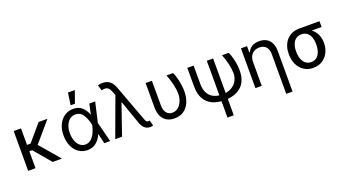

<svg xmlns="http://www.w3.org/2000/svg" viewBox="-66 -1464 4325 2404"><g transform="rotate(-20 2096.0 -262.0)"><path d="M172.9 0V-530.3H75.2V0ZM264.6 -225.6 525.4 -530.3H407.2L220.7 -310.5H126L141.6 -225.6ZM208 -229.5 402.3 0H525.4L270.5 -297.9Z M747.6 -25.4C781.1 -2 819.7 10.1 863.3 10.7C909.5 10.7 948.6 -2 980.5 -27.3C1012.4 -52.7 1037.8 -87.9 1056.6 -132.8H1085L1099.6 -263.7L1161.1 -530.3H1083L1025.4 -263.7C1018.9 -234.4 1009.3 -204.8 996.6 -174.8C983.9 -144.9 966.3 -119 943.8 -97.2C921.4 -75.4 894.5 -64.5 863.3 -64.5C836.6 -64.5 812.8 -73.1 792 -90.3C771.2 -107.6 755 -131.3 743.7 -161.6C732.3 -191.9 726.6 -225.9 726.6 -263.7C726.6 -302.1 732.7 -336.4 745.1 -366.7C757.5 -397 774.4 -420.4 795.9 -437C817.4 -453.6 841.8 -461.9 869.1 -461.9C915.4 -461.9 950.5 -441.9 974.6 -401.9C998.7 -361.8 1015.6 -316.7 1025.4 -266.6L1089.8 0H1168L1099.6 -266.6L1085 -392.6H1052.7C1035.2 -438.2 1011.6 -473.6 981.9 -499C952.3 -524.4 914.4 -537.1 868.2 -537.1C825.2 -537.1 786.5 -525.6 752 -502.4C717.4 -479.3 690.6 -447.3 671.4 -406.2C652.2 -365.2 642.6 -318.4 642.6 -265.6C642.6 -212.2 651.7 -164.7 669.9 -123C688.2 -81.4 714 -48.8 747.6 -25.4ZM878.9 -751 855.5 -589.8H913.1L969.7 -751Z M1650.4 -2.9C1665.4 4.2 1682 7.8 1700.2 7.8C1706.1 7.8 1712.4 7.3 1719.2 6.3C1726.1 5.4 1732.7 4.2 1739.3 2.9L1721.7 -70.3C1715.2 -70.3 1708.7 -70 1702.1 -69.3C1694.3 -69.3 1687.8 -71.3 1682.6 -75.2C1677.4 -79.1 1673.3 -83.7 1670.4 -88.9C1667.5 -94.1 1664.4 -100.9 1661.1 -109.4L1480.5 -595.7C1466.1 -636.7 1446 -667.2 1419.9 -687C1393.9 -706.9 1361.7 -716.8 1323.2 -716.8C1310.9 -716.8 1299.3 -715.8 1288.6 -713.9C1277.8 -711.9 1269.2 -709.6 1262.7 -707L1284.2 -632.8C1307.6 -638.7 1326.7 -640.5 1341.3 -638.2C1356 -635.9 1368.7 -628.9 1379.4 -617.2C1390.1 -605.5 1400.1 -587.2 1409.2 -562.5L1430.7 -508.8L1456.1 -447.3L1582 -88.9C1589.8 -67.4 1599.4 -49.5 1610.8 -35.2C1622.2 -20.8 1635.4 -10.1 1650.4 -2.9ZM1442.4 -562.5 1235.4 0H1326.2L1465.8 -404.3H1477.5Z M1917 -530.3H1833V-206.1C1833 -157.9 1841 -117.7 1856.9 -85.4C1872.9 -53.2 1895.2 -29.3 1923.8 -13.7C1952.5 2 1986.3 9.8 2025.4 9.8C2076.8 9.8 2119.6 -3.1 2153.8 -28.8C2188 -54.5 2213.2 -88.4 2229.5 -130.4C2245.8 -172.4 2253.9 -218.8 2253.9 -269.5C2253.9 -314.5 2248.5 -361.7 2237.8 -411.1C2227.1 -460.6 2213.9 -500.3 2198.2 -530.3H2111.3C2128.3 -488.6 2142.4 -444 2153.8 -396.5C2165.2 -349 2171.2 -306.6 2171.9 -269.5C2171.9 -232.4 2165.5 -198.2 2152.8 -167C2140.1 -135.7 2122.4 -111.2 2099.6 -93.3C2076.8 -75.4 2051.1 -66.4 2022.5 -66.4C2002.9 -66.4 1985.4 -71.1 1969.7 -80.6C1954.1 -90 1941.4 -105 1931.6 -125.5C1921.9 -146 1917 -172.2 1917 -204.1Z M2472.7 -530.3H2388.7V-283.2C2388.7 -216.8 2400.7 -161.9 2424.8 -118.7C2448.9 -75.4 2483.1 -43.1 2527.3 -22C2571.6 -0.8 2625 9.8 2687.5 9.8C2759.8 9.8 2818.8 -2.9 2864.7 -28.3C2910.6 -53.7 2943.7 -87.4 2963.9 -129.4C2984 -171.4 2994.1 -218.4 2994.1 -270.5C2994.1 -319.3 2988.9 -367 2978.5 -413.6C2968.1 -460.1 2955.1 -499 2939.5 -530.3H2850.6C2867.5 -489.9 2881.3 -446.8 2892.1 -400.9C2902.8 -355 2908.9 -311.5 2910.2 -270.5C2910.2 -236 2902 -203.3 2885.7 -172.4C2869.5 -141.4 2844.2 -116.2 2810.1 -96.7C2775.9 -77.1 2733.7 -67.4 2683.6 -67.4C2643.9 -67.4 2608.2 -74.7 2576.7 -89.4C2545.1 -104 2519.9 -127.4 2501 -159.7C2482.1 -191.9 2472.7 -233.1 2472.7 -283.2ZM2732.4 -530.3H2648.4V226.6H2732.4Z M3187.5 0V-318.4C3187.5 -348.3 3193.4 -374.2 3205.1 -396C3216.8 -417.8 3232.7 -434.2 3252.9 -445.3C3273.1 -456.4 3295.9 -461.9 3321.3 -461.9C3346.7 -461.9 3368.3 -456.7 3386.2 -446.3C3404.1 -435.9 3417.8 -420.9 3427.2 -401.4C3436.7 -381.8 3441.4 -358.4 3441.4 -331.1V199.2H3525.4V-336.9C3525.4 -381.2 3518.1 -418.3 3503.4 -448.2C3488.8 -478.2 3468.1 -500.5 3441.4 -515.1C3414.7 -529.8 3383.1 -537.1 3346.7 -537.1C3307.6 -537.1 3275.4 -529.3 3250 -513.7C3224.6 -498 3205.1 -475.9 3191.4 -447.3H3184.6V-530.3H3103.5V0Z M3669.4 -391.1C3650.9 -353 3641.6 -310.2 3641.6 -262.7V-251C3641.6 -201.5 3651 -157.1 3669.9 -117.7C3688.8 -78.3 3715.8 -47.2 3751 -24.4C3786.1 -1.6 3827.1 9.8 3874 9.8C3920.9 9.8 3961.6 -1.5 3996.1 -23.9C4030.6 -46.4 4057.1 -76.2 4075.7 -113.3C4094.2 -150.4 4103.5 -190.1 4103.5 -232.4V-242.2C4103.5 -276.7 4098.1 -308.3 4087.4 -336.9C4076.7 -365.6 4061 -390.5 4040.5 -411.6C4020 -432.8 3995.8 -448.9 3967.8 -460C3961.3 -463.2 3954.8 -466.6 3948.2 -470.2C3941.7 -473.8 3935.7 -477.4 3930.2 -481C3924.6 -484.5 3919.6 -488 3915 -491.2C3906.6 -498.4 3899.1 -503.7 3892.6 -507.3C3886.1 -510.9 3879.2 -513 3872.1 -513.7C3825.8 -513.7 3785.2 -502.8 3750 -481C3714.8 -459.1 3688 -429.2 3669.4 -391.1ZM3753.9 -158.7C3744.1 -186.4 3739.3 -217.1 3739.3 -251V-262.7C3739.3 -295.2 3744.1 -324.5 3753.9 -350.6C3763.7 -376.6 3778.5 -397.5 3798.3 -413.1C3818.2 -428.7 3842.8 -436.5 3872.1 -436.5C3902.7 -436.5 3927.9 -428.7 3947.8 -413.1C3967.6 -397.5 3982.3 -376.6 3991.7 -350.6C4001.1 -324.5 4005.9 -295.2 4005.9 -262.7V-251C4005.9 -217.1 4001.1 -186.4 3991.7 -158.7C3982.3 -131 3967.8 -108.9 3948.2 -92.3C3928.7 -75.7 3904 -67.4 3874 -67.4C3844.1 -67.4 3819 -75.7 3798.8 -92.3C3778.6 -108.9 3763.7 -131 3753.9 -158.7ZM4143.6 -436.5V-513.7H3872.1V-436.5Z"/></g></svg>

Font: Pretendard Variable
Style: Regular
Weight: 400
Designer: Base glyphs from Inter by Rasmus Andersson; Hangeul glyphs from Noto Sans CJK(Source Han Sans) by Jang Soo-young and Kan
Foundry: Kil Hyung-jin
Version: Version 1.309;Glyphs 3.2 (3225)